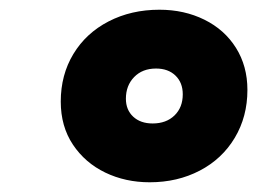

<svg xmlns="http://www.w3.org/2000/svg" viewBox="-20 -760 529 395"><path d="M105 -551Q105 -606 131 -649Q157 -692 203.5 -716Q250 -740 308 -740Q359 -740 400.5 -719.5Q442 -699 465.5 -661.5Q489 -624 489 -575Q489 -520 463 -476.5Q437 -433 391 -409Q345 -385 288 -385Q238 -385 196.5 -405Q155 -425 130 -462.5Q105 -500 105 -551ZM356 -566Q356 -590 341 -604.5Q326 -619 301 -619Q273 -619 256 -601.5Q239 -584 239 -557Q239 -534 254 -520Q269 -506 294 -506Q322 -506 339 -522.5Q356 -539 356 -566Z"/></svg>

Font: Mona Sans Black
Style: Italic
Weight: 900
Italic angle: -11.7°
Designer: Deni Anggara
Foundry: GitHub
Version: Version 2.000